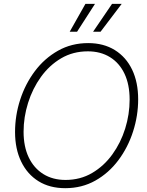

<svg xmlns="http://www.w3.org/2000/svg" viewBox="-20 -960 757 990"><path d="M316.4 10.3Q236.3 10.3 178.5 -25.6Q120.6 -61.5 89.1 -127Q57.6 -192.4 57.6 -279.3Q57.6 -364.3 84 -445.8Q110.4 -527.3 159.9 -593.3Q209.5 -659.2 279.1 -698.5Q348.6 -737.8 434.6 -737.8Q514.2 -737.8 572.3 -701.7Q630.4 -665.5 661.4 -600.6Q692.4 -535.6 692.4 -447.8Q692.4 -363.3 666 -281.5Q639.6 -199.7 590.3 -133.8Q541 -67.9 471.7 -28.8Q402.3 10.3 316.4 10.3ZM317.9 -32.2Q394 -32.2 455.1 -68.1Q516.1 -104 559.3 -163.8Q602.5 -223.6 625.5 -297.1Q648.4 -370.6 648.4 -446.3Q648.4 -523.9 622.1 -579.6Q595.7 -635.3 547.1 -665.3Q498.5 -695.3 433.1 -695.3Q356.4 -695.3 295.4 -659.4Q234.4 -623.5 191.2 -563.5Q147.9 -503.4 124.8 -429.7Q101.6 -356 101.6 -280.8Q101.6 -204.1 128.2 -148.4Q154.8 -92.8 203.4 -62.5Q252 -32.2 317.9 -32.2ZM377.4 -796.4H339.4L420.4 -939.9H469.7ZM498.5 -796.4H460L557.6 -939.9H607.4Z"/></svg>

Font: Inter 28pt ExtraLight
Style: Italic
Weight: 250
Italic angle: -9.3988°
Designer: Rasmus Andersson
Foundry: rsms
Version: Version 4.001;git-66647c0bb